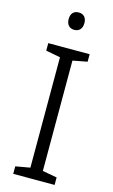

<svg xmlns="http://www.w3.org/2000/svg" viewBox="-137 -962 594 1013"><g transform="rotate(15 160.0 -456.0)"><path d="M161 -912C135 -912 118 -896 118 -865C118 -834 135 -817 161 -817C187 -817 204 -834 204 -865C204 -896 187 -912 161 -912ZM273 0V-41L194 -55V-658L273 -673V-714H47V-673L126 -658V-55L47 -41V0Z"/></g></svg>

Font: Noto Sans Syriac Light
Style: Regular
Weight: 300
Designer: Patrick Giasson and the Monotype Design Team
Foundry: Monotype Imaging Inc.
Version: Version 3.000